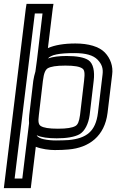

<svg xmlns="http://www.w3.org/2000/svg" viewBox="-32 -745 604 998"><path d="M384 -147C379 -111 372 -97 360 -90C344 -81 316 -76 269 -76C222 -76 194 -81 180 -90C169 -97 165 -111 170 -147L191 -325C196 -366 204 -382 216 -390C232 -399 260 -404 308 -404C355 -404 382 -399 396 -389C407 -382 410 -366 405 -325L384 -147ZM253 35C280 35 304 34 324 32C431 23 512 -37 527 -158L551 -357C557 -400 542 -442 513 -472C483 -503 428 -519 360 -519C302 -519 253 -511 217 -495L242 -700L246 -725H221H131H106L102 -700L-9 208L-12 233H13H103H128L131 208L154 18C185 30 224 35 253 35ZM119 -104 110 -31 84 183H44L149 -675H189L160 -432L152 -373C147 -358 144 -342 141 -325L120 -147C118 -132 118 -117 119 -104ZM259 -15C215 -15 166 -23 159 -42C182 -31 218 -26 263 -26C314 -26 356 -33 381 -47C409 -63 428 -102 434 -147L455 -325C461 -374 453 -415 428 -432C406 -447 366 -454 314 -454C275 -454 242 -450 217 -441C233 -460 274 -469 354 -469C415 -469 452 -458 475 -435C498 -411 505 -389 501 -357L477 -158C465 -61 417 -26 325 -17C307 -16 286 -15 259 -15Z"/></svg>

Font: Gamestation Display Outline
Style: Italic
Weight: 400
Designer: Jonas Hecksher
Foundry: Jonas Hecksher, Playtypeª, e-types AS
Version: Version 1.003